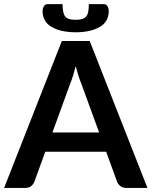

<svg xmlns="http://www.w3.org/2000/svg" viewBox="-27 -925 746 945"><path d="M231 -272.9H460.9L373 -513.7Q364.3 -535.6 359.4 -551.3Q349.6 -583 345.7 -599.1Q341.8 -583 332 -551.3Q328.1 -537.1 318.4 -512.7ZM414.6 -723.1 698.7 0H594.7Q577.1 0 565.9 -8.8Q554.7 -17.1 549.3 -30.3L495.6 -178.2H195.8L142.1 -30.3Q138.7 -20 126.5 -9.3Q115.7 0 98.1 0H-6.8L277.3 -723.1ZM345.7 -827.6Q364.7 -827.6 376.5 -831.1Q389.6 -835 396.5 -843.3Q404.3 -851.6 407.2 -867.2Q410.2 -881.8 410.2 -904.8H482.9Q496.1 -904.8 502.4 -894Q508.3 -882.8 508.3 -870.1Q508.3 -845.2 497.1 -825.2Q485.8 -804.7 463.9 -792.5Q439.9 -778.8 412.6 -772.9Q381.3 -766.1 345.7 -766.1Q309.6 -766.1 278.3 -772.9Q251 -778.8 227.1 -792.5Q205.1 -804.7 193.8 -825.2Q182.6 -845.2 182.6 -870.1Q182.6 -883.3 189 -894Q194.8 -904.8 208 -904.8H280.8Q280.8 -884.3 284.2 -867.2Q287.6 -851.1 294.4 -843.3Q301.3 -835 314.5 -831.1Q325.2 -827.6 345.7 -827.6Z"/></svg>

Font: Lato-SemiBold
Style: Bold
Weight: 500
Designer: Lukasz Dziedzic with Adam Twardoch and Botio Nikoltchev
Foundry: tyPoland Lukasz Dziedzic
Version: ""